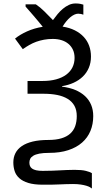

<svg xmlns="http://www.w3.org/2000/svg" viewBox="-20 -874 640 1110"><path d="M264.2 9.8Q229.5 9.8 207.3 14.2Q185.1 18.6 172.4 26.4Q159.7 34.2 154.8 44.2Q149.9 54.2 149.9 65.9Q149.9 76.7 153.3 85.4Q156.7 94.2 165.5 100.6Q174.3 106.9 189.2 110.4Q204.1 113.8 227.1 113.8Q258.8 113.8 282.5 112.8Q306.2 111.8 326.7 110.8Q347.2 109.9 366.9 108.9Q386.7 107.9 411.1 107.9Q453.1 107.9 476.1 113.8Q499 119.6 511.2 127V215.8Q507.3 212.4 499.5 208Q491.7 203.6 478.8 199.7Q465.8 195.8 446.8 192.9Q427.7 189.9 401.9 189.9Q377.9 189.9 360.6 190.7Q343.3 191.4 325.2 192.1Q307.1 192.9 284.7 193.4Q262.2 193.8 228 193.8Q177.2 193.8 144.3 183.8Q111.3 173.8 91.8 156.2Q72.3 138.7 64.7 115.2Q57.1 91.8 57.1 64.9Q57.1 35.6 69.1 11.7Q81.1 -12.2 106 -29.3Q130.9 -46.4 169.2 -55.7Q207.5 -64.9 259.8 -64.9Q303.2 -64.9 334.5 -74.2Q365.7 -83.5 385.5 -101.1Q405.3 -118.7 414.6 -144.5Q423.8 -170.4 423.8 -203.1Q423.8 -237.8 410.2 -262.5Q396.5 -287.1 371.1 -302.5Q345.7 -317.9 310.5 -325Q275.4 -332 231.9 -332H139.2V-405.8H225.1Q270 -405.8 304.7 -415.3Q339.4 -424.8 363 -442.4Q386.7 -460 398.9 -484.6Q411.1 -509.3 411.1 -539.1Q411.1 -565.4 401.9 -585.7Q392.6 -606 376 -620.1Q359.4 -634.3 336.2 -641.6Q313 -648.9 285.2 -648.9Q258.3 -648.9 234.6 -644.5Q210.9 -640.1 189.9 -632.6Q168.9 -625 149.7 -614Q130.4 -603 111.8 -589.8L66.9 -650.9Q95.7 -674.3 136.5 -692.6Q177.2 -710.9 227.1 -719.2Q215.3 -733.9 201.9 -750Q188.5 -766.1 175.3 -781.5Q162.1 -796.9 149.9 -810.8Q137.7 -824.7 127.9 -835.9V-849.1H187Q211.9 -832.5 235.8 -808.8Q259.8 -785.2 286.1 -757.8Q298.8 -775.4 313 -792.5Q327.1 -809.6 343.5 -823.2Q359.9 -836.9 378.2 -845.5Q396.5 -854 417 -854Q432.1 -854 443.6 -851.8Q455.1 -849.6 461.9 -847.2V-789.1Q456.5 -791.5 448.5 -793.2Q440.4 -794.9 432.1 -794.9Q421.4 -794.9 409.4 -789.3Q397.5 -783.7 385.7 -773.7Q374 -763.7 362.8 -750Q351.6 -736.3 341.8 -720.2Q382.3 -713.9 412.8 -698.5Q443.4 -683.1 464.1 -660.6Q484.9 -638.2 495.4 -609.4Q505.9 -580.6 505.9 -546.9Q505.9 -511.2 493.4 -481.9Q481 -452.6 458.7 -431.2Q436.5 -409.7 406 -395.8Q375.5 -381.8 338.9 -376V-373Q381.8 -367.7 415.3 -353.8Q448.7 -339.8 471.9 -318.1Q495.1 -296.4 507.1 -267.3Q519 -238.3 519 -203.1Q519 -156.2 502.9 -117.2Q486.8 -78.1 454.6 -49.8Q422.4 -21.5 374.8 -5.9Q327.1 9.8 264.2 9.8Z"/></svg>

Font: WenQuanYi Micro Hei Mono
Style: Regular
Weight: 400
Foundry: Ascender Corporation
Version: Version 0.2.0-beta